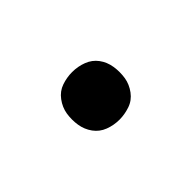

<svg xmlns="http://www.w3.org/2000/svg" viewBox="-20 -648 617 617"><g transform="rotate(-45 288.0 -340.0)"><path d="M288 -232Q311 -232 335 -240Q359 -248 374.5 -269Q390 -290 394 -314Q398 -340 394 -365.5Q390 -391 375.5 -410.5Q361 -430 337.5 -439Q314 -448 288 -448Q264 -448 240.5 -440Q217 -432 201.5 -411Q186 -390 182 -366Q178 -340 182 -315Q186 -290 200.5 -270Q215 -250 238.5 -241Q262 -232 288 -232Z"/></g></svg>

Font: Iosevka Sparkle Heavy Oblique
Style: Regular
Weight: 900
Italic angle: -9°
Designer: Belleve Invis
Foundry: Belleve Invis
Version: Version 4.5.0; ttfautohint (v1.8.3)